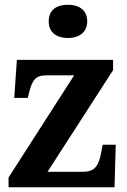

<svg xmlns="http://www.w3.org/2000/svg" viewBox="-20 -788 534 808"><path d="M266 -628C310 -628 347 -650 347 -698C347 -748 310 -768 266 -768C220 -768 185 -748 185 -698C185 -650 220 -628 266 -628ZM16 0H462L467 -179H412L406 -147C395 -87 377 -65 328 -65H180L456 -493V-536H51L40 -376H97L103 -401C117 -455 132 -471 177 -471H292L16 -41Z"/></svg>

Font: Noto Serif SemiCondensed
Style: Bold
Weight: 700
Width: 4
Designer: Monotype Design Team
Foundry: Monotype Imaging Inc.
Version: Version 2.015